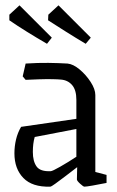

<svg xmlns="http://www.w3.org/2000/svg" viewBox="-20 -690 438 719"><path d="M168 9Q101 11 67.5 -23.5Q34 -58 34 -116Q34 -142 40 -167.5Q46 -193 59 -215L266 -245V-316Q266 -353 250 -371.5Q234 -390 208 -392Q199 -393 176 -393.5Q153 -394 125.5 -393Q98 -392 76 -391L65 -404L76 -452Q123 -455 161 -454.5Q199 -454 233 -452Q254 -450 278 -430Q302 -410 319.5 -383Q337 -356 337 -334V-46L379 -35V-5Q349 1 326 5Q303 9 296 9Q292 9 280 -2Q268 -13 268 -18L269 -64Q246 -46 224 -29.5Q202 -13 187 -2Q172 9 168 9ZM103 -121Q103 -86 117 -66.5Q131 -47 170 -49Q176 -49 205 -65.5Q234 -82 266 -103V-207L110 -177Q103 -153 103 -121ZM156 -526Q118 -548 81 -571Q44 -594 15 -614V-635L53 -670L174 -549ZM301 -526Q264 -548 227.5 -571Q191 -594 160 -614L161 -635L199 -670L320 -549Z"/></svg>

Font: Grenze Gotisch Light
Style: Regular
Weight: 300
Designer: Renata Polastri
Foundry: Omnibus-Type
Version: Version 1.001